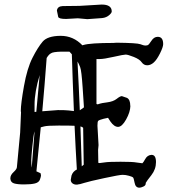

<svg xmlns="http://www.w3.org/2000/svg" viewBox="-20 -829 786 860"><path d="M335.9 -802.7C300.5 -802.7 275.4 -802.4 260.7 -801.8C245.1 -801.1 236.5 -794.4 234.9 -781.7C234.9 -781.4 236.8 -772 240.7 -753.4C242.4 -747.2 254.1 -744.1 275.9 -744.1L328.6 -747.1L371.1 -743.2L437 -748C450.4 -749.3 461.4 -754.1 470.2 -762.2C477.1 -768.4 480.5 -773.6 480.5 -777.8C480.5 -798.3 465.5 -808.6 435.5 -808.6ZM26.4 -28.3C27.3 -17.6 32.8 -10.7 42.7 -7.6C52.7 -4.5 67.8 -2.9 88.1 -2.9C108.5 -2.9 124.6 -4.4 136.5 -7.3C148.4 -10.3 155.8 -16.1 158.9 -24.9C162 -33.7 163.6 -40 163.6 -43.9L161.6 -53.2L143.1 -61.5C149.9 -127 156.4 -192.7 162.6 -258.8C163.2 -258.8 168.2 -260.1 177.5 -262.7C186.8 -265.3 208.6 -266.6 242.9 -266.6C277.3 -266.6 300.9 -266.3 314 -265.6C316.9 -200.5 320.3 -135.3 324.2 -69.8C312.2 -64 304.2 -54.9 300.3 -42.5L296.9 -23.4C297.2 -16.6 299.8 -11.3 304.7 -7.6C309.6 -3.8 315.8 -2 323.2 -2H325.7L329.6 -2.9C333.8 -2.9 343.1 -5.2 357.4 -9.8C371.7 -14.3 401.6 -21.5 447 -31.2C492.4 -41 519.8 -45.9 529.1 -45.9C538.3 -45.9 547.8 -44.5 557.4 -41.7C567 -39 573 -36.6 575.4 -34.7C577.9 -32.7 580.4 -24.5 583 -10C585.6 4.5 592.8 11.7 604.5 11.7C608.7 11.7 614.5 10.1 621.8 6.8C629.2 3.6 632.8 -1.1 632.8 -7.3V-9.8C635.7 -15.3 644.1 -26.9 658 -44.4C671.8 -62 678.7 -81.5 678.7 -103C678.7 -124.5 672.2 -135.3 659.2 -135.3H657.7C646 -134.3 637 -128.3 630.9 -117.2C624.7 -106.1 620.3 -99.6 617.7 -97.7L591.8 -101.1C580.1 -103.4 556.2 -104.5 520 -104.5C483.9 -104.5 460.3 -103.5 449.2 -101.6L425.8 -98.6C423.8 -98.6 422 -99 420.4 -99.6L419.4 -157.2L421.4 -179.2L416.5 -265.6C416.5 -278 417.6 -285.3 419.9 -287.6C422.2 -290.2 430.2 -293.3 443.8 -296.9L463.9 -301.3L474.6 -284.7C485.7 -268.7 497.1 -260.7 508.8 -260.7C520.5 -260.7 532.6 -271.8 544.9 -293.9C557.3 -316.1 563.6 -336.3 564 -354.5L563.5 -355.5C563.5 -373.7 558.6 -385.4 548.8 -390.6L525.9 -398.4C520.7 -398.4 512.9 -394.4 502.7 -386.2C492.4 -378.1 478.4 -372.9 460.4 -370.6C442.5 -368.3 431 -366.2 425.8 -364.3C421.9 -362.6 418.8 -361.8 416.5 -361.8H415.5L415 -362.3C413.4 -362.3 412.4 -363 412.1 -364.3V-564.5H426.3C439 -564.5 460 -567.8 489.3 -574.5C518.6 -581.1 536.5 -584.5 543 -584.5C549.5 -584.5 561.5 -581 579.1 -574C596.7 -567 608.6 -559 614.7 -550C620.9 -541.1 629.2 -536.6 639.4 -536.6C649.7 -536.6 659.4 -540.8 668.7 -549.1C678 -557.4 687.3 -571 696.8 -590.1C706.2 -609.1 710.9 -622.9 710.9 -631.3C710.9 -653.2 702.8 -664.1 686.5 -664.1C675.1 -664.1 665.6 -658 658 -646C650.3 -634 644.7 -627.4 641.1 -626.5C637.5 -625.5 633.8 -625 629.9 -625C626 -625 619 -627 608.9 -630.9C598.8 -634.8 563.3 -637 502.4 -637.7H502L488.3 -636.7C418.9 -636.7 374 -633.6 353.5 -627.4H353L349.1 -626C322.1 -654.3 289.7 -668.5 252 -668.5H250.5C212.1 -668.1 185.6 -659.5 171.1 -642.6C156.7 -625.7 141.4 -601.5 125.5 -570.1C109.5 -538.7 96.8 -496.5 87.4 -443.6C78 -390.7 73.2 -353.5 73.2 -332V-331.1L74.2 -326.2L70.3 -235.4L55.7 -80.6C55.7 -74.7 50.8 -67.3 41 -58.3C31.2 -49.4 26.4 -40.2 26.4 -30.8ZM134.8 -359.9C134.8 -397.9 142.4 -442.2 157.7 -492.7C152.5 -438 147.5 -383.1 142.6 -328.1L134.8 -327.6ZM122.1 -78.6C121.7 -79.9 121.5 -81.6 121.3 -83.7C121.2 -85.9 120.9 -89.5 120.6 -94.7C120.3 -99.9 120.1 -105.6 120.1 -111.8V-112.8C120.1 -120 121.7 -140.3 125 -173.8C128.3 -209 131.5 -231.3 134.8 -240.7C130.2 -187 126 -133 122.1 -78.6ZM355 -91.3 346.2 -84C344.6 -143.2 342.6 -202.8 340.3 -262.7C341.6 -262.7 343.7 -262 346.4 -260.7C349.2 -259.4 351.2 -258 352.5 -256.3ZM169.4 -330.6C176.6 -410 183.1 -489.6 189 -569.3C195.1 -579.4 201.3 -586.3 207.5 -589.8H208L208.5 -590.3C214 -594.6 229.5 -597 254.9 -597.7H291L301.8 -585.9C304.4 -501.3 307.5 -416.5 311 -331.5C306.2 -332.2 298.5 -333.1 288.1 -334.2C277.7 -335.4 261.6 -335.9 239.7 -335.9ZM337.4 -335C334.5 -407.6 331.1 -480.5 327.1 -553.7C331.1 -547.2 335 -538.7 339.1 -528.1C343.2 -517.5 346.8 -487.3 350.1 -437.5L356 -348.1Z"/></svg>

Font: Drukaatie burti
Style: Regular
Weight: 400
Version: Version 0.14.4